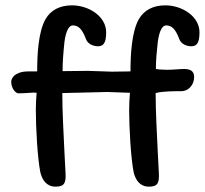

<svg xmlns="http://www.w3.org/2000/svg" viewBox="-20 -694 768 718"><path d="M382 -350 466 -347C464 -322 463 -308 463 -282C463 -218 469 -104 480 -49C487 -21 503 4 537 4C571 4 576 -11 574 -48L570 -125C567 -193 562 -273 562 -346C587 -353 634 -353 659 -353C683 -353 706 -375 706 -406C706 -429 691 -436 668 -436C649 -436 630 -433 605 -433C594 -433 573 -434 563 -436C563 -470 566 -499 570 -537C576 -583 589 -599 601 -599C622 -599 636 -586 650 -549C657 -528 680 -521 695 -521C713 -521 726 -529 726 -573C726 -633 661 -674 598 -674C554 -674 519 -657 499 -622C472 -574 468 -488 468 -427L398 -426C398 -426 309 -429 309 -429L214 -428C214 -462 217 -499 221 -537C227 -583 240 -599 252 -599C273 -599 287 -586 301 -549C308 -528 331 -521 346 -521C364 -521 377 -529 377 -573C377 -633 312 -674 249 -674C205 -674 170 -657 150 -622C123 -574 119 -488 119 -427H89C75 -427 59 -426 46 -419C33 -414 22 -401 22 -388C22 -364 38 -345 49 -345C64 -345 78 -346 93 -347C101 -348 112 -348 117 -347C115 -322 114 -308 114 -282C114 -218 120 -104 131 -49C138 -21 154 4 188 4C222 4 227 -11 225 -48L221 -125C218 -193 213 -273 213 -346Z"/></svg>

Font: Itim
Style: Regular
Weight: 400
Designer: CadsonDemak Team
Foundry: Pablo Impallari
Version: Version 1.002;PS 001.002;hotconv 1.0.88;makeotf.lib2.5.64775